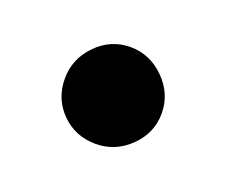

<svg xmlns="http://www.w3.org/2000/svg" viewBox="-42 -185 293 248"><g transform="rotate(20 104.5 -61.5)"><path d="M38 -61Q38 -88 57.5 -108Q77 -128 104 -128Q131 -128 151 -108Q171 -88 171 -61Q171 -34 151 -14.5Q131 5 104 5Q76 5 57 -14Q38 -33 38 -61Z"/></g></svg>

Font: Lobster Two
Style: Regular
Weight: 400
Designer: Pablo Impallari
Foundry: Pablo Impallari. www.impallari.com
Version: Version 1.006